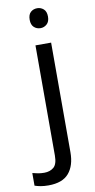

<svg xmlns="http://www.w3.org/2000/svg" viewBox="-161 -780 524 1063"><g transform="rotate(-10 101.5 -248.5)"><path d="M78 -681Q78 -710 93 -723.5Q108 -737 130 -737Q150 -737 165.5 -723.5Q181 -710 181 -681Q181 -653 165.5 -639Q150 -625 130 -625Q108 -625 93 -639Q78 -653 78 -681ZM22 240Q-3 240 -22 236.5Q-41 233 -55 228V157Q-40 161 -24 164Q-8 167 11 167Q43 167 64 149.5Q85 132 85 83V-536H173V80Q173 155 137 197.5Q101 240 22 240Z"/></g></svg>

Font: Noto Sans Nabataean
Style: Regular
Weight: 400
Designer: Monotype Design Team
Foundry: Monotype Imaging Inc.
Version: Version 2.001; ttfautohint (v1.8.4.7-5d5b)